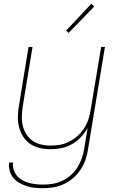

<svg xmlns="http://www.w3.org/2000/svg" viewBox="-20 -777 640 1010"><path d="M209 213Q186 213 164 211Q142 209 121.5 202.5Q101 196 82.5 185.5Q64 175 50.5 159Q37 143 31 121.5Q25 100 28 78H49Q46 97 52 115.5Q58 134 69.5 148Q81 162 97.5 171Q114 180 132 185Q150 190 169.5 192Q189 194 209 194Q234 194 259.5 189.5Q285 185 309 173.5Q333 162 353.5 143.5Q374 125 388 102.5Q402 80 410.5 55Q419 30 423 5L441 -104Q426 -77 405 -55Q384 -33 357.5 -18Q331 -3 302 2.5Q273 8 245 8Q216 8 188 1.5Q160 -5 138 -20.5Q116 -36 101.5 -59Q87 -82 80 -109Q73 -136 74 -165Q75 -194 80 -223L130 -530H151L100 -220Q96 -194 95 -168Q94 -142 99.5 -117.5Q105 -93 118 -72Q131 -51 150.5 -37Q170 -23 195 -17Q220 -11 246 -11Q271 -11 296 -15.5Q321 -20 344.5 -32Q368 -44 388 -62Q408 -80 422.5 -102.5Q437 -125 445 -149.5Q453 -174 457 -199L512 -530H532L443 8Q439 36 430 62.5Q421 89 405 113.5Q389 138 366.5 158Q344 178 318 190.5Q292 203 264 208Q236 213 209 213ZM341 -604 328 -616 460 -757 476 -743Z"/></svg>

Font: Iosevka Curly Thin Extended
Style: Italic
Weight: 100
Width: 7
Italic angle: -9°
Monospace: yes
Designer: Belleve Invis
Foundry: Belleve Invis
Version: Version 11.1.0; ttfautohint (v1.8.3)